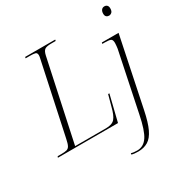

<svg xmlns="http://www.w3.org/2000/svg" viewBox="-228 -912 1267 1322"><g transform="rotate(-30 405.0 -251.5)"><path d="M-11 0 -7 -10H22Q50 -10 65 -14Q80 -18 88.5 -33.5Q97 -49 104 -84L227 -660Q228 -664 228.5 -669Q229 -674 229 -677Q229 -697 214.5 -700.5Q200 -704 175 -704H139L141 -714H380L378 -704H342Q305 -704 290.5 -693.5Q276 -683 269 -650L132 -10H377Q427 -10 448 -34.5Q469 -59 484 -119L508 -207H518L467 0ZM784 -671Q772 -671 763.5 -678.5Q755 -686 755 -703Q755 -721 763.5 -732Q772 -743 787 -743Q800 -743 808 -735Q816 -727 816 -711Q816 -689 806 -680Q796 -671 784 -671ZM490 240Q474 240 461 238.5Q448 237 438 234L440 224Q449 227 462 228.5Q475 230 488 230Q539 230 570 183.5Q601 137 624 22L721 -445Q722 -454 723.5 -465.5Q725 -477 725 -488Q725 -513 713.5 -519.5Q702 -526 666 -526H646L648 -536H781L667 13Q649 101 625.5 150.5Q602 200 569 220Q536 240 490 240Z"/></g></svg>

Font: Noto Serif Display ExtraLight
Style: Italic
Weight: 200
Italic angle: -12°
Designer: Monotype Design Team
Foundry: Monotype Imaging Inc.
Version: Version 2.009